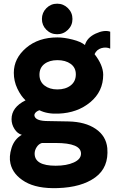

<svg xmlns="http://www.w3.org/2000/svg" viewBox="-20 -760 635 1031"><path d="M345 -600.1Q320.8 -576.2 286.9 -576.2Q252.9 -576.2 229 -600.1Q205.1 -624 205.1 -658Q205.1 -691.9 229 -716.1Q252.9 -740.2 286.9 -740.2Q320.8 -740.2 345 -716.1Q369.1 -691.9 369.1 -658Q369.1 -624 345 -600.1ZM290 250Q179.2 253.9 114.5 216.1Q49.8 178.2 36.1 118.2Q27.3 81.1 42.2 33.9Q57.1 -13.2 97.2 -36.1Q74.2 -42 58.1 -66.9Q42 -91.8 42 -120.1Q42 -184.1 117.2 -221.2Q92.3 -244.1 73.2 -284.2Q54.2 -324.2 54.2 -369.1Q54.2 -446.3 120.1 -502.7Q186 -559.1 288.1 -559.1Q324.2 -559.1 369.6 -547.6Q415 -536.1 436 -518.1Q447.3 -558.1 493.7 -579.6Q540 -601.1 571.8 -589.8V-499Q549.8 -508.8 524.4 -501.5Q499 -494.1 487.8 -469.2Q533.7 -410.2 534.2 -358.9Q534.2 -269 465.1 -211.4Q396 -153.8 294.9 -149.9Q233.9 -147 191.9 -168Q176.8 -163.1 169.4 -153.6Q162.1 -144 166 -134.8Q174.8 -109.9 238.8 -109.9L347.2 -107.9Q438 -106 493.9 -67.9Q549.8 -29.8 556.2 35.2Q564.9 139.2 491.5 192.6Q418 246.1 290 250ZM387.2 -360.8Q387.2 -397 359.6 -417Q332 -437 288.1 -437Q245.1 -437 218.5 -416.5Q191.9 -396 191.9 -358.9Q191.9 -321.8 219 -300.8Q246.1 -279.8 288.1 -279.8Q332 -279.8 359.6 -301.3Q387.2 -322.8 387.2 -360.8ZM415 64.9Q415 7.8 278.8 7.8H205.1Q188 12.7 177 29.8Q166 46.9 166 64.9Q166 129.9 278.8 129.9Q337.9 129.9 376.5 112.3Q415 94.7 415 64.9Z"/></svg>

Font: Oakes Grotesk
Style: Bold
Weight: 700
Designer: Samuel Oakes
Foundry: Samuel Oakes
Version: Version 1.0 | wf-rip DC20170320